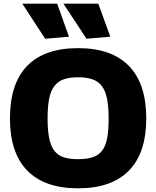

<svg xmlns="http://www.w3.org/2000/svg" viewBox="-20 -1011 847 1041"><path d="M403 10Q222 10 128 -86Q34 -182 34 -369Q34 -558 127.5 -654Q221 -750 403 -750Q585 -750 679 -653.5Q773 -557 773 -369Q773 -182 679 -86Q585 10 403 10ZM403 -148Q451 -148 482.5 -158.5Q514 -169 533.5 -194Q553 -219 561 -261.5Q569 -304 569 -369Q569 -432 560.5 -475Q552 -518 532.5 -544Q513 -570 481 -581Q449 -592 403 -592Q357 -592 325.5 -581Q294 -570 274.5 -544Q255 -518 246.5 -475.5Q238 -433 238 -369Q238 -305 246.5 -262.5Q255 -220 274 -194.5Q293 -169 324.5 -158.5Q356 -148 403 -148ZM225 -801 101 -991H290L354 -812ZM449 -801 324 -991H513L578 -812Z"/></svg>

Font: Encode Sans Normal
Style: ExtraBold
Weight: 800
Designer: Pablo Impallari, Andres Torresi
Foundry: Pablo Impallari, Andres Torresi
Version: Version 1.000; ttfautohint (v1.00) -l 8 -r 50 -G 200 -x 14 -